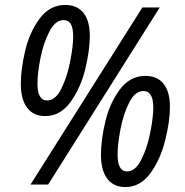

<svg xmlns="http://www.w3.org/2000/svg" viewBox="-20 -744 744 774"><path d="M64 -406Q64 -467 82 -541.5Q100 -616 140.5 -670Q181 -724 243 -724Q291 -724 316.5 -692Q342 -660 342 -599Q342 -541 323.5 -465Q305 -389 264 -332.5Q223 -276 162 -276Q115 -276 89.5 -309.5Q64 -343 64 -406ZM554 -714H624L174 0H103ZM275 -596Q275 -631 265.5 -647Q256 -663 236 -663Q203 -663 179 -616.5Q155 -570 143 -509Q131 -448 131 -407Q131 -339 170 -339Q204 -339 227.5 -387Q251 -435 263 -497Q275 -559 275 -596ZM387 -120Q387 -183 405.5 -257.5Q424 -332 464.5 -385Q505 -438 566 -438Q614 -438 639.5 -406Q665 -374 665 -313Q665 -255 646 -178.5Q627 -102 586.5 -46Q546 10 485 10Q438 10 412.5 -23.5Q387 -57 387 -120ZM598 -310Q598 -377 558 -377Q524 -377 500.5 -330Q477 -283 465.5 -222Q454 -161 454 -121Q454 -53 492 -53Q526 -53 550 -101Q574 -149 586 -211Q598 -273 598 -310Z"/></svg>

Font: Noto Sans UI Narrow
Style: Italic
Weight: 400
Width: 4
Italic angle: -12°
Designer: Monotype Design Team
Foundry: Monotype Imaging Inc.
Version: Version 1.001